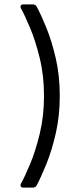

<svg xmlns="http://www.w3.org/2000/svg" viewBox="-20 -744 385 877"><path d="M87 113Q78 113 75 107.5Q72 102 76 94Q93 64 117.5 5.5Q142 -53 161.5 -133Q181 -213 181 -306Q181 -399 161.5 -478.5Q142 -558 117.5 -616.5Q93 -675 76 -705Q72 -713 75 -718.5Q78 -724 87 -724H129Q143 -724 148 -713Q168 -676 192.5 -615.5Q217 -555 235 -476.5Q253 -398 253 -306Q253 -215 235 -136Q217 -57 192.5 3.5Q168 64 148 102Q143 113 129 113Z"/></svg>

Font: Pitagon Sans
Style: Regular
Weight: 400
Designer: Travis Tran
Foundry: Pitagon
Version: Version 1.001; ttfautohint (v1.8.4.7-5d5b);gftools[0.9.26]